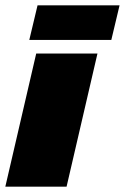

<svg xmlns="http://www.w3.org/2000/svg" viewBox="-39 -701 469 721"><path d="M410 -681 379 -551H71L102 -681ZM327 -500 211 0H-19L97 -500Z"/></svg>

Font: Work Sans Black
Style: Italic
Weight: 900
Italic angle: -13°
Designer: Wei Huang
Foundry: Wei Huang
Version: Version 2.009; ttfautohint (v1.8.3)